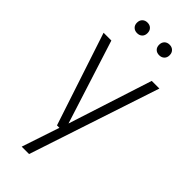

<svg xmlns="http://www.w3.org/2000/svg" viewBox="-307 -794 1056 1056"><g transform="rotate(45 221.0 -266.0)"><path d="M183.5 0 4.5 -541.5H65L221 -52L379 -541.5H438.5L186.5 220H129L202.5 0ZM308 -670Q289.5 -670 278.2 -681Q267 -692 267 -710.5Q267 -729.5 278.2 -740.8Q289.5 -752 308 -752Q326 -752 337.5 -740.8Q349 -729.5 349 -710.5Q349 -692 337.5 -681Q326 -670 308 -670ZM136 -670Q118 -670 106.5 -681Q95 -692 95 -710.5Q95 -729.5 106.5 -740.8Q118 -752 136 -752Q154.5 -752 165.8 -740.8Q177 -729.5 177 -710.5Q177 -692 165.8 -681Q154.5 -670 136 -670Z"/></g></svg>

Font: Encode Sans Condensed Condensed Light
Style: Regular
Weight: 300
Width: 3
Designer: Multiple Designers
Foundry: Impallari Type
Version: Version 3.000; ttfautohint (v1.8.3) -l 8 -r 50 -G 200 -x 14 